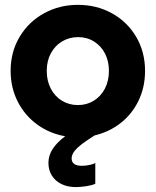

<svg xmlns="http://www.w3.org/2000/svg" viewBox="-20 -553 636 784"><path d="M424.8 -263.7Q424.8 -303.2 408.7 -334.5Q392.6 -365.7 364 -383.5Q335.4 -401.4 298.8 -401.4Q262.7 -401.4 233.4 -383.8Q204.1 -366.2 187.5 -335Q170.9 -303.7 170.9 -263.7Q170.9 -222.7 187.5 -190.9Q204.1 -159.2 233.2 -141.6Q262.2 -124 297.9 -124Q334 -124 362.8 -141.6Q391.6 -159.2 408.2 -190.9Q424.8 -222.7 424.8 -263.7ZM177.7 111.3Q178.2 80.6 195.6 54.4Q212.9 28.3 246.1 3.4Q182.6 -7.8 132.1 -44.4Q81.5 -81.1 52.5 -137.9Q23.4 -194.8 23.4 -263.7Q23.4 -341.3 60.3 -402.8Q97.2 -464.4 159.9 -498.8Q222.7 -533.2 297.9 -533.2Q374.5 -533.2 437 -498.8Q499.5 -464.4 535.9 -402.8Q572.3 -341.3 572.3 -263.7Q572.3 -197.3 545.9 -142.3Q519.5 -87.4 472.9 -50.8Q426.3 -14.2 366.2 0Q333.5 21 315.4 34.4Q297.4 47.9 284.9 63Q272.5 78.1 272.5 93.8Q272.5 124 314.5 124Q329.1 124 345.7 120.6Q362.3 117.2 369.1 112.3V197.3Q356.4 203.6 332.5 207.3Q308.6 210.9 289.1 210.9Q256.3 210.9 231.2 198.7Q206.1 186.5 191.9 164.1Q177.7 141.6 177.7 111.3Z"/></svg>

Font: Reddit Sans Strawberry ExBold
Style: Regular
Weight: 800
Designer: Stephen Hutchings
Foundry: Reddit
Version: Version 1.013